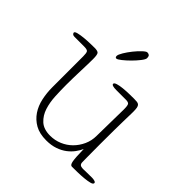

<svg xmlns="http://www.w3.org/2000/svg" viewBox="-194 -782 947 947"><g transform="rotate(45 279.5 -309.0)"><path d="M424 -359Q424 -386 419 -393Q414 -400 397 -400H331Q297 -400 297 -411Q297 -418 311.5 -422.5Q326 -427 346.5 -429Q367 -431 388 -431.5Q409 -432 422 -432Q435 -432 443 -431Q451 -430 456 -425.5Q461 -421 463 -411Q465 -401 465 -383Q465 -372 464.5 -357Q464 -342 463.5 -316Q463 -290 462.5 -251.5Q462 -213 462 -156Q462 -90 462.5 -62.5Q463 -35 463 -30Q463 -20 468.5 -14.5Q474 -9 491 -9Q497 -9 512 -9.5Q527 -10 551 -10Q560 -10 569 -7.5Q578 -5 578 1Q578 9 563 13Q548 17 526.5 19Q505 21 481.5 21.5Q458 22 442 22Q431 22 427 0Q423 -22 422 -81Q415 -65 402 -47Q389 -29 369.5 -14Q350 1 323 10.5Q296 20 261 20Q214 20 183 2.5Q152 -15 132.5 -44Q113 -73 105 -110.5Q97 -148 97 -187V-402Q97 -425 92.5 -432.5Q88 -440 65 -440H-2Q-11 -440 -15 -444.5Q-19 -449 -19 -452Q-19 -459 -2.5 -463Q14 -467 35.5 -469Q57 -471 77.5 -471.5Q98 -472 107 -472Q128 -472 134.5 -465Q141 -458 141 -427Q141 -414 140.5 -392Q140 -370 139 -344Q138 -318 137.5 -291.5Q137 -265 137 -243Q137 -207 139 -166Q141 -125 152 -90.5Q163 -56 188 -33Q213 -10 258 -10Q291 -10 320.5 -22.5Q350 -35 372 -57Q394 -79 407.5 -108.5Q421 -138 421 -172ZM326 -618Q326 -610 312 -592Q298 -574 280 -556Q262 -538 244.5 -524Q227 -510 220 -510Q212 -510 212 -521Q212 -530 224 -550Q236 -570 252 -590Q268 -610 284 -625Q300 -640 307 -640Q315 -640 320.5 -636Q326 -632 326 -618Z"/></g></svg>

Font: Life Savers
Style: Regular
Weight: 400
Designer: Pablo Impallari, Rodrigo Fuenzalida, Brenda Gallo
Foundry: Pablo Impallari, Rodrigo Fuenzalida, Brenda Gallo
Version: Version 3.001; ttfautohint (v0.95) -l 8 -r 50 -G 200 -x 14 -